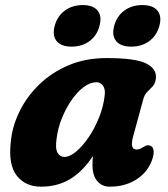

<svg xmlns="http://www.w3.org/2000/svg" viewBox="-20 -706 647 739"><path d="M492.5 -181Q478.5 -130.5 505.5 -130.5Q514.5 -130.5 520.5 -133.8Q526.5 -137 535 -142Q549.5 -151 561 -144Q569.5 -139.5 571.2 -125.8Q573 -112 564.5 -88Q547.5 -42.5 504.5 -15Q461.5 12.5 402 12.5Q372.5 12.5 354.2 -9.2Q336 -31 336 -70Q336 -88.5 337.5 -105Q297.5 -45 249 -16.2Q200.5 12.5 138 12.5Q78 12.5 44.8 -29.5Q11.5 -71.5 21.5 -160Q27 -219.5 55 -276.8Q83 -334 130.8 -380.5Q178.5 -427 244 -454.8Q309.5 -482.5 390.5 -482.5Q501 -482.5 542.5 -461.8Q584 -441 580 -404.5Q577.5 -384.5 567.8 -373.8Q558 -363 547.5 -353Q537 -343 532 -326ZM198 -174Q192 -134 201.5 -118Q211 -102 227.5 -102Q248.5 -102 273.5 -123Q298.5 -144 321.8 -178.5Q345 -213 361.8 -255Q378.5 -297 383 -339.5Q386 -363 376.5 -376.2Q367 -389.5 351 -389.5Q327 -389.5 302.2 -371Q277.5 -352.5 255.8 -321.2Q234 -290 218.5 -251.8Q203 -213.5 198 -174ZM255.5 -526.5Q215.5 -526.5 198 -547.8Q180.5 -569 190.5 -606.5Q200.5 -644 229.5 -665.2Q258.5 -686.5 298.5 -686.5Q338.5 -686.5 355.8 -665.2Q373 -644 363 -606.5Q353.5 -569.5 324.8 -548Q296 -526.5 255.5 -526.5ZM485 -526.5Q445 -526.5 427.2 -547.8Q409.5 -569 419.5 -606.5Q429.5 -644 458.5 -665.2Q487.5 -686.5 527.5 -686.5Q568.5 -686.5 586 -665.2Q603.5 -644 593.5 -606.5Q583.5 -569.5 554.8 -548Q526 -526.5 485 -526.5Z"/></svg>

Font: Fraunces 9pt SuperSoft
Style: Bold Italic
Weight: 700
Italic angle: -16°
Version: Version 1.000;[b76b70a41]